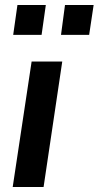

<svg xmlns="http://www.w3.org/2000/svg" viewBox="-20 -751 396 771"><path d="M31 0 107 -504H230L155 0ZM225 -611 241 -731H356L338 -611ZM33 -611 50 -731H164L147 -611Z"/></svg>

Font: Nunitoga
Style: Bold Italic
Weight: 700
Italic angle: -9°
Designer: Vernon Adams
Foundry: Vernon Adams
Version: Version 1.0